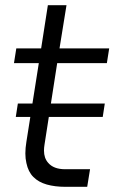

<svg xmlns="http://www.w3.org/2000/svg" viewBox="-20 -716 461 742"><path d="M201 -472 152 -157Q150 -145 150 -134Q150 -105 166 -87Q187 -62 232 -62H328L317 6H233Q192 6 160.5 -3Q129 -12 109 -32Q89 -52 82 -86Q78 -103 78 -123Q78 -144 82 -168L130 -472H34L43 -529H139L165 -696H237L210 -529H402L393 -472ZM41 -264 49 -316H385L377 -264Z"/></svg>

Font: Sora Light
Style: Italic
Weight: 300
Designer: Jonathan Barnbrook, Juli√°n Moncada
Version: Version 1.000